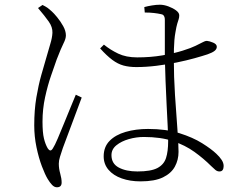

<svg xmlns="http://www.w3.org/2000/svg" viewBox="-20 -763 1040 813"><path d="M575 5Q531 5 495.5 -7.5Q460 -20 439.5 -44Q419 -68 419 -101Q419 -141 444 -166.5Q469 -192 512 -204.5Q555 -217 607 -217Q683 -217 740 -199Q797 -181 836 -156.5Q875 -132 896 -112Q910 -99 918.5 -86Q927 -73 927 -60Q927 -50 923 -43.5Q919 -37 909 -37Q900 -37 892 -43.5Q884 -50 874 -60Q842 -92 803 -120Q764 -148 712.5 -165.5Q661 -183 589 -183Q557 -183 525.5 -174Q494 -165 473 -148Q452 -131 452 -106Q452 -70 483 -53.5Q514 -37 562 -37Q619 -37 646.5 -51.5Q674 -66 683 -94Q692 -122 692 -165Q692 -189 690 -229.5Q688 -270 685.5 -319.5Q683 -369 681 -420Q679 -471 678 -516Q678 -536 678 -568Q678 -600 678 -631Q678 -662 678 -678Q678 -686 676.5 -690.5Q675 -695 672 -698.5Q669 -702 662 -703Q649 -706 631.5 -708Q614 -710 593 -710L591 -733Q605 -737 623.5 -740Q642 -743 657 -743Q674 -743 693 -736Q712 -729 725.5 -719Q739 -709 739 -698Q739 -689 736.5 -681.5Q734 -674 730.5 -662.5Q727 -651 723 -627Q720 -611 718.5 -593.5Q717 -576 716.5 -556.5Q716 -537 716 -515Q716 -438 721 -360.5Q726 -283 731 -219Q736 -155 736 -120Q736 -86 720.5 -57.5Q705 -29 670 -12Q635 5 575 5ZM221 30Q210 30 200.5 20Q191 10 182 -5Q171 -23 157.5 -58.5Q144 -94 134.5 -139.5Q125 -185 125 -232Q125 -298 134 -350.5Q143 -403 154.5 -444Q166 -485 175 -515Q185 -551 193 -577Q201 -603 202 -624Q203 -648 186.5 -671.5Q170 -695 141 -729L160 -742Q174 -735 181 -730Q188 -725 200 -714Q208 -707 222 -690Q236 -673 247.5 -652.5Q259 -632 259 -613Q259 -599 249 -579.5Q239 -560 220 -511Q211 -485 196.5 -443.5Q182 -402 171 -351.5Q160 -301 160 -248Q160 -202 166 -177Q172 -152 182 -135Q187 -127 192.5 -126Q198 -125 204 -135Q212 -147 224.5 -176.5Q237 -206 251.5 -241.5Q266 -277 279.5 -310Q293 -343 301 -362L326 -350Q319 -331 307.5 -300.5Q296 -270 284 -237.5Q272 -205 261.5 -177.5Q251 -150 246 -136Q239 -115 234 -99Q229 -83 229 -70Q229 -49 235 -28Q241 -7 241 10Q241 30 221 30ZM557 -479Q527 -479 503 -485.5Q479 -492 455.5 -509.5Q432 -527 404 -558L420 -574Q447 -552 480.5 -536Q514 -520 561 -520Q618 -520 667.5 -528.5Q717 -537 753.5 -548.5Q790 -560 808 -569Q831 -580 840 -585Q849 -590 856 -590Q867 -589 882.5 -582.5Q898 -576 898 -565Q898 -555 888.5 -547.5Q879 -540 859 -533Q838 -526 804 -516.5Q770 -507 728.5 -498.5Q687 -490 643 -484.5Q599 -479 557 -479Z"/></svg>

Font: Noto Serif HK ExtraLight
Style: Regular
Weight: 200
Designer: Ryoko NISHIZUKA 西塚涼子 (kana & ideographs); Frank Grießhammer (Latin, Greek & Cyrillic); Wenlong ZHANG 张文龙 (bopomofo); San
Foundry: Adobe
Version: Version 2.002-H1;hotconv 1.1.0;makeotfexe 2.6.0